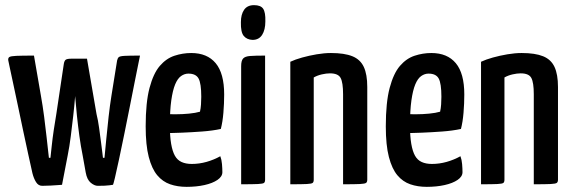

<svg xmlns="http://www.w3.org/2000/svg" viewBox="-20 -716 2224 746"><path d="M360 6Q347 6 332.5 -6Q318 -18 313 -46L301 -113Q294 -147 288.5 -187Q283 -227 279 -265.5Q275 -304 272.5 -336Q270 -368 268.5 -387Q267 -406 267 -406L254 -456Q253 -464 258.5 -476Q264 -488 273 -488H318L355 -273Q361 -249 365 -219.5Q369 -190 372.5 -163.5Q376 -137 378 -120Q380 -103 380 -103H386Q389 -134 393 -176Q397 -218 402 -262.5Q407 -307 413 -344L435 -481Q437 -490 441.5 -494Q446 -498 464.5 -499Q483 -500 524 -500Q524 -500 518.5 -473Q513 -446 504 -401Q495 -356 484.5 -302.5Q474 -249 463 -195.5Q452 -142 442.5 -97Q433 -52 426.5 -25Q420 2 419 2Q419 2 404.5 4Q390 6 360 6ZM144 6Q129 6 120 -8.5Q111 -23 106 -43Q99 -74 89.5 -117.5Q80 -161 69.5 -210.5Q59 -260 49 -308Q39 -356 30.5 -395Q22 -434 17 -458Q12 -482 12 -482Q11 -491 16.5 -494.5Q22 -498 43.5 -499Q65 -500 112 -500L139 -344Q146 -305 151.5 -262.5Q157 -220 161 -183.5Q165 -147 167.5 -125Q170 -103 170 -103H176Q178 -120 181 -149Q184 -178 189 -211.5Q194 -245 199 -274L228 -468Q230 -480 235.5 -484Q241 -488 258 -488H282Q294 -488 292 -482Q290 -476 285 -468.5Q280 -461 279 -456L277 -408Q277 -408 275.5 -388.5Q274 -369 271.5 -337Q269 -305 264.5 -265.5Q260 -226 255 -186.5Q250 -147 243 -112L221 2Q221 2 208 3Q195 4 177 5Q159 6 144 6Z M705 10Q670 10 641 0Q612 -10 591 -35Q570 -60 558 -106Q546 -152 546 -225Q546 -318 561 -374.5Q576 -431 601 -460Q626 -489 658 -499.5Q690 -510 723 -510Q785 -510 818 -470.5Q851 -431 851 -349Q851 -314 848 -278Q845 -242 838 -215Q806 -208 765 -205Q724 -202 686.5 -200.5Q649 -199 625 -199Q601 -199 601 -199L603 -273Q603 -273 620 -272.5Q637 -272 663 -272Q689 -272 714.5 -274.5Q740 -277 757 -282Q760 -295 761 -310.5Q762 -326 762 -340Q762 -392 751.5 -411Q741 -430 712 -430Q697 -430 683.5 -420.5Q670 -411 660.5 -388Q651 -365 645.5 -326Q640 -287 640 -229Q640 -186 645 -157Q650 -128 659.5 -111Q669 -94 685.5 -86.5Q702 -79 725 -79Q754 -79 782.5 -87Q811 -95 836 -109Q841 -96 842.5 -78.5Q844 -61 844 -47Q844 -30 825 -17Q806 -4 774.5 3Q743 10 705 10Z M917 0V-459Q917 -480 924.5 -488.5Q932 -497 952 -498.5Q972 -500 1010 -500V-18Q1010 -9 1006 -5.5Q1002 -2 982.5 -1Q963 0 917 0ZM961 -561Q939 -562 927 -576.5Q915 -591 916 -630Q916 -660 928.5 -678Q941 -696 967 -696Q993 -696 1002.5 -682Q1012 -668 1011 -633Q1011 -600 998.5 -580.5Q986 -561 961 -561Z M1108 0V-476Q1127 -485 1154 -492.5Q1181 -500 1210.5 -505Q1240 -510 1266 -510Q1318 -510 1349 -497.5Q1380 -485 1393.5 -456Q1407 -427 1407 -378V-18Q1407 -9 1402.5 -5.5Q1398 -2 1378.5 -1Q1359 0 1313 0V-350Q1313 -395 1303.5 -413Q1294 -431 1262 -431Q1248 -431 1230.5 -427Q1213 -423 1199 -415V-18Q1199 -9 1195 -5.5Q1191 -2 1172 -1Q1153 0 1108 0Z M1638 10Q1603 10 1574 0Q1545 -10 1524 -35Q1503 -60 1491 -106Q1479 -152 1479 -225Q1479 -318 1494 -374.5Q1509 -431 1534 -460Q1559 -489 1591 -499.5Q1623 -510 1656 -510Q1718 -510 1751 -470.5Q1784 -431 1784 -349Q1784 -314 1781 -278Q1778 -242 1771 -215Q1739 -208 1698 -205Q1657 -202 1619.5 -200.5Q1582 -199 1558 -199Q1534 -199 1534 -199L1536 -273Q1536 -273 1553 -272.5Q1570 -272 1596 -272Q1622 -272 1647.5 -274.5Q1673 -277 1690 -282Q1693 -295 1694 -310.5Q1695 -326 1695 -340Q1695 -392 1684.5 -411Q1674 -430 1645 -430Q1630 -430 1616.5 -420.5Q1603 -411 1593.5 -388Q1584 -365 1578.5 -326Q1573 -287 1573 -229Q1573 -186 1578 -157Q1583 -128 1592.5 -111Q1602 -94 1618.5 -86.5Q1635 -79 1658 -79Q1687 -79 1715.5 -87Q1744 -95 1769 -109Q1774 -96 1775.5 -78.5Q1777 -61 1777 -47Q1777 -30 1758 -17Q1739 -4 1707.5 3Q1676 10 1638 10Z M1849 0V-476Q1868 -485 1895 -492.5Q1922 -500 1951.5 -505Q1981 -510 2007 -510Q2059 -510 2090 -497.5Q2121 -485 2134.5 -456Q2148 -427 2148 -378V-18Q2148 -9 2143.5 -5.5Q2139 -2 2119.5 -1Q2100 0 2054 0V-350Q2054 -395 2044.5 -413Q2035 -431 2003 -431Q1989 -431 1971.5 -427Q1954 -423 1940 -415V-18Q1940 -9 1936 -5.5Q1932 -2 1913 -1Q1894 0 1849 0Z"/></svg>

Font: Yanone Kaffeesatz ExtraLight Medium
Style: Regular
Weight: 500
Version: Version 2.003